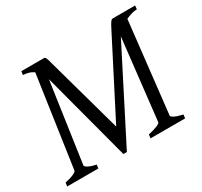

<svg xmlns="http://www.w3.org/2000/svg" viewBox="-131 -789 1012 962"><g transform="rotate(-30 375.0 -307.5)"><path d="M748 -594.2Q734.9 -594.2 717.8 -589.6Q700.7 -585 683.1 -576.7L624 -50.8Q623 -44.9 639.2 -36.4Q655.3 -27.8 687 -21L684.1 0H483.9L486.8 -21Q517.6 -27.8 537.4 -35.9Q557.1 -43.9 558.1 -50.8L610.8 -517.1L347.2 0H327.1L191.4 -511.2L125 -50.8Q124 -44.9 138.7 -36.4Q153.3 -27.8 185.1 -21L182.1 0H2L4.9 -21Q36.6 -27.8 54.4 -35.9Q72.3 -43.9 73.2 -50.8L149.4 -575.7Q134.3 -585.9 117.9 -590.1Q101.6 -594.2 88.9 -594.2L91.8 -615.2H221.2Q225.1 -615.2 227.8 -613.8Q230.5 -612.3 232.7 -607.9Q234.9 -603.5 237.3 -595.5Q239.7 -587.4 243.2 -574.2L364.7 -137.2L588.9 -574.2Q595.7 -587.4 600.3 -595.5Q605 -603.5 608.6 -607.9Q612.3 -612.3 615.5 -613.8Q618.7 -615.2 623 -615.2H750Z"/></g></svg>

Font: Gentium Plus APac
Style: Italic
Weight: 400
Italic angle: -8°
Designer: J. Victor Gaultney, Annie Olsen, Iska Routamaa, Becca Hirsbrunner
Foundry: SIL International
Version: Version 5.000